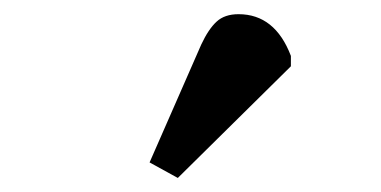

<svg xmlns="http://www.w3.org/2000/svg" viewBox="-20 -817 540 272"><path d="M265.1 -753.9Q275.4 -775.9 286.9 -786.4Q298.3 -796.9 317.9 -796.9Q369.6 -796.9 392.1 -737.8V-723.1L231.9 -564.9L191.9 -586.9Z"/></svg>

Font: Literata Book
Style: Bold Italic
Weight: 700
Italic angle: -3°
Designer: Latin by Veronika Burian and Jose Scaglione. Greek by Irene Vlachou. Cyrillic by Vera Evstafieva
Foundry: TypeTogether
Version: Version 1.003;PS 001.003;hotconv 1.0.88;makeotf.lib2.5.64775